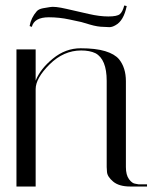

<svg xmlns="http://www.w3.org/2000/svg" viewBox="-20 -680 566 700"><path d="M455 0Q414 0 392.5 -18Q371 -36 370 -54L369 -71V-385Q369 -464 328 -486Q307 -496 276 -496Q212 -496 161 -445.5Q110 -395 110 -355V0H40V-500H110V-386Q127 -429 173 -466.5Q219 -504 274 -504Q329 -504 363.5 -493.5Q398 -483 414 -464Q439 -433 439 -384V-71Q439 -42 450.5 -26.5Q462 -11 474 -10L485 -8H516V0ZM158 -617Q105 -617 96 -582L88 -585Q93 -615 114 -639Q121 -647 137 -650L161 -654Q178 -658 223 -647.5Q268 -637 304 -629Q343 -620 375 -620Q407 -620 417 -628.5Q427 -637 433 -660L442 -658Q431 -604 401 -588Q389 -581 379 -581Q369 -581 359 -582Q336 -582 307.5 -590.5Q279 -599 277 -599.5Q275 -600 272.5 -600.5Q270 -601 233 -609Q196 -617 158 -617Z"/></svg>

Font: Italiana
Style: Regular
Weight: 400
Designer: Santiago Orozco
Foundry: Santiago Orozco
Version: Version 001.001